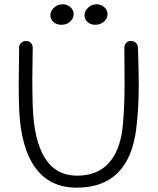

<svg xmlns="http://www.w3.org/2000/svg" viewBox="-20 -865 731 891"><path d="M265.1 -750Q243.2 -750 228.5 -762.5Q213.9 -774.9 213.9 -794.9Q213.9 -814 230.7 -829.6Q247.6 -845.2 271 -845.2Q291.5 -845.2 306.6 -831.8Q321.8 -818.4 321.8 -799.8Q321.8 -779.3 305.7 -764.6Q289.6 -750 265.1 -750ZM421.9 -750Q400.9 -750 386.5 -762.5Q372.1 -774.9 372.1 -794.9Q372.1 -814 389.2 -829.6Q406.2 -845.2 428.2 -845.2Q448.7 -845.2 463.9 -831.8Q479 -818.4 479 -799.8Q479 -779.3 462.6 -764.6Q446.3 -750 421.9 -750ZM335.9 5.9Q210.4 5.9 143.1 -87.9Q75.7 -181.6 68.8 -360.8Q66.9 -410.6 66.9 -477.1Q66.9 -507.3 67.9 -563.2Q68.8 -619.1 68.8 -645Q68.8 -657.2 78.1 -666Q87.4 -674.8 101.1 -674.8Q114.7 -674.8 123.3 -665.8Q131.8 -656.7 131.8 -644Q131.8 -619.6 130.9 -571Q129.9 -522.5 129.9 -498Q129.9 -443.4 131.8 -375Q142.6 -49.8 337.9 -49.8Q431.2 -49.8 483.9 -107.4Q536.6 -165 548.8 -272Q558.1 -362.8 558.1 -475.1Q558.1 -502 557.6 -557.1Q557.1 -612.3 557.1 -642.1Q557.1 -655.8 564.9 -665.3Q572.8 -674.8 587.9 -674.8Q602.1 -674.8 611.1 -665.5Q620.1 -656.2 620.1 -644Q620.1 -643.6 621.1 -614.5Q622.1 -585.4 623 -543.5Q624 -501.5 624 -469.2Q624 -361.3 611.8 -264.2Q576.7 5.9 335.9 5.9Z"/></svg>

Font: Comic Neue
Style: Regular
Weight: 400
Designer: Craig Rozynski
Foundry: Craig Rozynski
Version: Version 2.003;hotconv 1.0.109;makeotfexe 2.5.65596